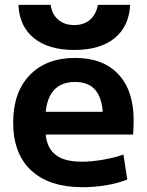

<svg xmlns="http://www.w3.org/2000/svg" viewBox="-20 -772 612 802"><path d="M325.7 10Q185.7 10 110.3 -60Q35 -130 35 -260Q35 -386 104 -458Q173 -530 293.7 -530Q410.7 -530 474.5 -461.8Q538.3 -393.7 538.3 -269.3Q538.3 -254.7 537.6 -236.7Q537 -218.7 535.6 -210H111.6V-305H429.4L410.4 -276Q410.4 -354.3 381.5 -392Q352.7 -429.7 293.7 -429.7Q232.3 -429.7 201 -390.4Q169.6 -351 169.6 -273.3V-233.3Q169.6 -163.3 206.6 -130Q243.6 -96.6 320.3 -96.6Q362.7 -96.6 411 -105Q459.3 -113.3 495.7 -126.6L511.6 -22Q474.6 -7 425.1 1.5Q375.7 10 325.7 10ZM290.3 -563.3Q183.3 -563.3 122.2 -612.3Q61 -661.3 57 -751.7H191.6Q197.6 -711.3 223.7 -689.3Q249.7 -667.3 290.3 -667.3Q330.3 -667.3 355.8 -689.3Q381.3 -711.3 389 -751.7H523.6Q519 -661.3 458.3 -612.3Q397.6 -563.3 290.3 -563.3Z"/></svg>

Font: M PLUS 1 Thin
Style: Regular
Weight: 100
Designer: Coji Morishita
Foundry: UNDERFOREST DESIGN
Version: Version 1.001